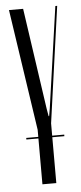

<svg xmlns="http://www.w3.org/2000/svg" viewBox="-51 -525 309 730"><g transform="rotate(-5 104.0 -160.5)"><path d="M134 -53V175H81V-33L12 -496H66L122 -110L127 -81H129L134 -110L189 -496H196ZM35 -6H180V0H35Z"/></g></svg>

Font: Moniqa Cond Display
Style: Regular
Weight: 400
Width: 3
Designer: Rajesh Rajput
Foundry: Rajesh Rajput
Version: Version 1.000